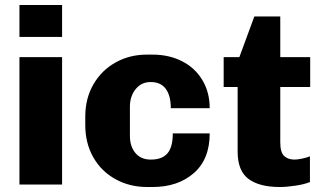

<svg xmlns="http://www.w3.org/2000/svg" viewBox="-20 -740 1289 770"><path d="M229 -592H58V-720H229ZM229 -511V0H58V-511Z M821 -306H665Q665 -356 645 -383.5Q625 -411 584 -411Q547 -411 524 -382.5Q501 -354 501 -312V-195Q501 -153 523 -126.5Q545 -100 585 -100Q630 -100 651.5 -125Q673 -150 673 -205H821Q821 -101 757 -45.5Q693 10 592 10H570Q500 10 443 -21.5Q386 -53 354 -109.5Q322 -166 322 -238V-273Q322 -345 354.5 -401.5Q387 -458 443.5 -489.5Q500 -521 569 -521H591Q658 -521 710 -494.5Q762 -468 791.5 -419Q821 -370 821 -306Z M1104 -674V-511H1224V-391H1104V-169Q1104 -129 1119.5 -114.5Q1135 -100 1161 -100Q1173 -100 1192 -104Q1211 -108 1223 -113V-10Q1202 -1 1165.5 4.5Q1129 10 1102 10Q1020 10 976.5 -22.5Q933 -55 933 -132V-391H877V-511H940L1000 -674Z"/></svg>

Font: Chivo ExtraBold
Style: Regular
Weight: 800
Designer: Hector Gatti
Foundry: Omnibus-Type
Version: Version 1.007